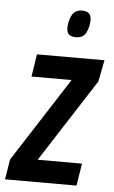

<svg xmlns="http://www.w3.org/2000/svg" viewBox="-71 -780 484 816"><g transform="rotate(5 170.5 -371.5)"><path d="M-18 0 -4 -86 227 -445H56L71 -541H359L341 -449L113 -95H302L287 0ZM229 -628Q211 -628 200.5 -636Q190 -644 190 -665Q190 -692 202.5 -717.5Q215 -743 246 -743Q265 -743 275 -734.5Q285 -726 285 -705Q285 -678 273 -653Q261 -628 229 -628Z"/></g></svg>

Font: Georama Condensed SemiBold
Style: Italic
Weight: 600
Width: 3
Italic angle: -9°
Designer: Jean-Baptiste Levee
Foundry: Production Type
Version: Version 1.000